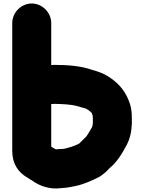

<svg xmlns="http://www.w3.org/2000/svg" viewBox="-20 -795 824 1098"><path d="M510 -134V-133C510.7 -128.3 511 -123.3 511 -118V-91C511 -83.6 508.8 -76.3 507 -70V-69C498.7 -53.8 491.3 -41.6 482 -27C477.5 -19.9 473.4 -12.3 467 -8C459 -0.7 451.3 7 444 15L434 25C429.3 27 425 29.3 421 32C407.8 36.4 390.8 45 376 48C363.5 51.1 349.5 57 335 57C324.3 57 313 57.7 301 59C300.3 59 299.3 58.7 298 58C295.6 58 294.7 56 293 56L273 44V-200C279.7 -200 286.7 -200.3 294 -201C316.8 -201 337.2 -199.1 360 -198C405.6 -195.2 433.7 -184.4 471 -174C484.3 -167.3 495.3 -158.7 505 -149C505 -144.4 508.7 -137.2 510 -134ZM161.5 -775C101.1 -775 50 -723.5 50 -663V68C50 141.6 84 188.9 132 218C135.3 219.3 137.7 220.7 139 222C146.3 227.3 154.3 232.3 163 237C201.2 265.7 261.4 290.2 328 281C332 280.3 336 280 340 280C363.3 278.9 388 273.6 408.5 269.5C460.1 259.2 506.1 237.5 547 217C567 204.8 589.5 186.6 605 168C647.6 133.9 677.3 85.3 704 35C722.4 -0.4 731.9 -37.6 734 -87V-118C734 -148.7 731.1 -177.7 723 -201L715 -223C690.5 -284.3 650.3 -325.3 597 -359C569.2 -376.5 536.8 -387.3 502 -397C443.7 -417.4 368.2 -424 290 -424C283.3 -423.3 277.7 -423 273 -423V-663C273 -723.5 221.9 -775 161.5 -775Z"/></svg>

Font: Smoothie
Style: Blk
Weight: 900
Foundry: Cannot Into Space Fonts
Version: Version 0.8